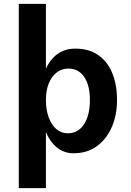

<svg xmlns="http://www.w3.org/2000/svg" viewBox="-20 -771 675 991"><path d="M77 -751H217V-416Q238 -464 276.5 -492Q315 -520 369 -520Q440 -520 488 -486Q536 -452 560 -392.5Q584 -333 584 -255Q584 -177 557 -115Q530 -53 480 -16.5Q430 20 360 20Q310 20 273.5 -10Q237 -40 217 -89V200H77ZM330 -83Q383 -83 413.5 -129.5Q444 -176 444 -255Q444 -331 414.5 -374Q385 -417 333 -417Q298 -417 272 -396.5Q246 -376 231.5 -340Q217 -304 217 -255Q217 -205 231 -166Q245 -127 270.5 -105Q296 -83 330 -83Z"/></svg>

Font: Moderustic SemiBold
Style: Regular
Weight: 600
Designer: Tural Alisoy
Foundry: TAFT Foundry
Version: Version 2.120